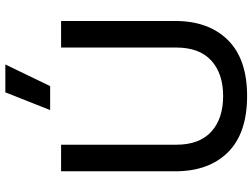

<svg xmlns="http://www.w3.org/2000/svg" viewBox="-136 -818 968 737"><g transform="rotate(-90 348.5 -449.0)"><path d="M363 -913H470L387 -741H295ZM60 -261V-699H162V-257Q162 -168 212 -122.5Q262 -77 349 -77Q435 -77 485 -122.5Q535 -168 535 -257V-699H637V-261Q637 -133 564 -59Q491 15 349 15Q206 15 133 -58.5Q60 -132 60 -261Z"/></g></svg>

Font: Prompt
Style: Regular
Weight: 400
Designer: Katatrad Team
Foundry: CadsonDemak
Version: Version 1.001